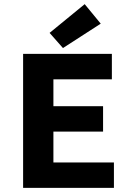

<svg xmlns="http://www.w3.org/2000/svg" viewBox="-20 -914 640 934"><path d="M92.4 0V-651.8H524.2V-528.2H239.8V-397.3H481.4V-273.7H239.8V-123.6H534.2V0ZM286.3 -680.3 221.3 -754 392 -893.8 470 -798.9Z"/></svg>

Font: Source Code Pro ExtraLight
Style: Regular
Weight: 200
Monospace: yes
Designer: Paul D. Hunt, Teo Tuominen
Foundry: Adobe
Version: Version 1.026;hotconv 1.1.0;makeotfexe 2.6.0